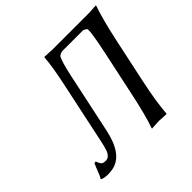

<svg xmlns="http://www.w3.org/2000/svg" viewBox="-165 -811 985 985"><g transform="rotate(-45 327.5 -319.0)"><path d="M369.6 -604Q353 -603 340.8 -590.8Q327.1 -563 309.6 -481.9L239.7 -153.8Q210.4 -15.1 126.5 5.4Q107.9 9.8 87.9 9.8Q57.1 9.3 44.4 2L43.5 -2Q50.8 -11.2 68.8 -59.6Q73.7 -72.3 78.1 -81.1L88.4 -82Q97.7 -56.6 106.9 -51.8Q115.2 -47.9 127.4 -47.9Q154.8 -47.9 168 -85.4Q173.8 -103 180.2 -132.8L252.9 -475.1Q275.9 -583 280.3 -645L281.7 -647.9Q283.2 -647.9 342.3 -645H602.1L654.8 -647.9L655.3 -645Q630.9 -576.2 602.5 -444.8L550.3 -200.2Q524.4 -77.6 519 0L516.6 2.9Q514.6 2.9 464.8 0L412.6 2.9L412.1 0Q436.5 -67.4 464.4 -200.2L516.6 -444.8Q541.5 -562.5 539.6 -590.8Q527.3 -603 516.6 -604Z"/></g></svg>

Font: Linux Biolinum Capitals O
Style: Italic Samll Caps
Weight: 400
Italic angle: -12°
Designer: Philipp H. Poll
Foundry: Philipp H. Poll
Version: Version 0.6.2